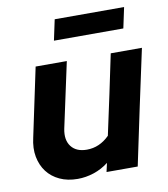

<svg xmlns="http://www.w3.org/2000/svg" viewBox="-81 -784 752 861"><g transform="rotate(-10 294.5 -353.5)"><path d="M28 0ZM247 -521Q231 -446 215 -372.5Q199 -299 183 -224Q173 -174 196 -144Q219 -114 267 -114Q325 -114 370 -159Q390 -250 409 -340Q428 -430 447 -521H589Q561 -390 533 -260.5Q505 -131 478 0H336Q338 -10 340.5 -20Q343 -30 345 -40Q314 -16 277.5 -4Q241 8 204 8Q158 8 122.5 -8.5Q87 -25 65 -54Q43 -83 35.5 -122.5Q28 -162 39 -209L105 -521ZM542 -715 522 -621H206L226 -715Z"/></g></svg>

Font: Rosa Sans
Style: Bold Italic
Weight: 700
Italic angle: -12°
Designer: Pentagram / MCKL
Foundry: Pentagram / MCKL
Version: Version 1.005;September 16, 2019;FontCreator 11.5.0.2425 64-